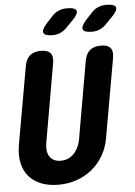

<svg xmlns="http://www.w3.org/2000/svg" viewBox="-62 -997 742 1053"><g transform="rotate(-5 308.5 -470.0)"><path d="M95 -655Q102 -693 124 -711.5Q146 -730 184 -730Q222 -730 237 -711.5Q252 -693 245 -655L170 -225Q166 -204 168 -185Q170 -166 178.5 -151.5Q187 -137 202.5 -128.5Q218 -120 241 -120Q264 -120 282.5 -128.5Q301 -137 314.5 -151.5Q328 -166 337 -185Q346 -204 350 -225L425 -655Q432 -693 454 -711.5Q476 -730 514 -730Q552 -730 567 -711.5Q582 -693 575 -655L499 -224Q490 -170 464.5 -126.5Q439 -83 402 -53Q365 -23 318 -6.5Q271 10 218 10Q164 10 123 -6Q82 -22 55.5 -52.5Q29 -83 19.5 -126.5Q10 -170 19 -224ZM474 -810Q429 -810 423 -827.5Q417 -845 450 -881L479 -912Q496 -932 517.5 -941Q539 -950 563 -950Q611 -950 616 -931.5Q621 -913 583 -876L552 -844Q535 -827 516 -818.5Q497 -810 474 -810ZM257 -810Q212 -810 206 -827.5Q200 -845 233 -881L262 -912Q279 -932 300.5 -941Q322 -950 346 -950Q394 -950 399 -931.5Q404 -913 366 -876L335 -844Q318 -827 299 -818.5Q280 -810 257 -810Z"/></g></svg>

Font: Maple Mono ExtraBold
Style: Italic
Weight: 800
Italic angle: -10°
Monospace: yes
Designer: subframe7536
Version: Version 7.200